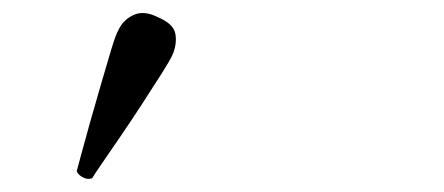

<svg xmlns="http://www.w3.org/2000/svg" viewBox="-20 -809 675 292"><path d="M120.2 -538Q113.6 -535.4 106.2 -539.2Q98.8 -543 96.7 -548.7Q97.8 -552.8 103.3 -573.3Q108.8 -593.8 116.9 -622.7Q125 -651.6 133.6 -680.8Q142.1 -710 149 -733.1Q155.9 -756.1 160 -763.1Q167.1 -778.7 183 -786.2Q198.9 -793.6 220.2 -782.8Q244.6 -772.6 246.9 -756.6Q249.2 -740.6 242 -725Q238.5 -717.1 225.8 -697.1Q213.1 -677.1 196.3 -651.2Q179.5 -625.3 162.6 -600.6Q145.7 -575.8 133.7 -558.5Q121.8 -541.2 120.2 -538Z"/></svg>

Font: Zen Antique Soft
Style: Regular
Weight: 400
Designer: Yoshimichi Ohira
Foundry: Positype
Version: Version 1.001